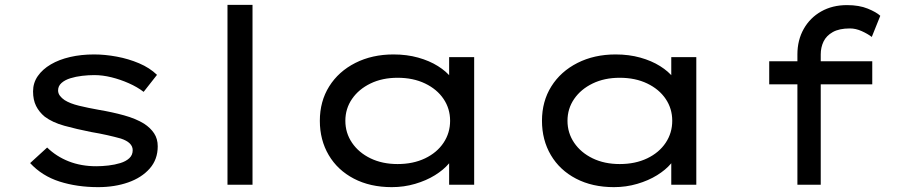

<svg xmlns="http://www.w3.org/2000/svg" viewBox="-20 -760 3723 790"><path d="M384 10Q297 10 225 -13Q153 -36 104 -89L174 -153Q212 -116 263 -96Q314 -76 376 -76Q400 -76 426 -79Q452 -82 475 -89Q498 -96 512 -109Q526 -122 526 -142Q526 -174 477 -190Q452 -197 421 -204Q390 -211 354 -217Q294 -229 245 -242.5Q196 -256 164 -280Q141 -299 128.5 -324Q116 -349 116 -384Q116 -419 135.5 -447Q155 -475 189 -495Q223 -515 268.5 -525.5Q314 -536 367 -536Q412 -536 460.5 -527Q509 -518 552.5 -499.5Q596 -481 626 -452L571 -382Q545 -402 510 -417.5Q475 -433 438.5 -442Q402 -451 368 -451Q344 -451 318 -448Q292 -445 269.5 -438Q247 -431 233 -418.5Q219 -406 219 -388Q219 -376 226.5 -366Q234 -356 246 -348Q268 -334 305 -325Q342 -316 387 -308Q441 -299 490 -285.5Q539 -272 573 -251Q599 -234 614 -211.5Q629 -189 629 -158Q629 -104 596 -66.5Q563 -29 507.5 -9.5Q452 10 384 10Z M916 0V-740H1019V0Z M1592 10Q1503 10 1436 -25Q1369 -60 1332.5 -122Q1296 -184 1296 -263Q1296 -343 1334.5 -404.5Q1373 -466 1442 -501Q1511 -536 1599 -536Q1654 -536 1700.5 -523Q1747 -510 1782 -488Q1817 -466 1836.5 -440.5Q1856 -415 1857 -389H1828V-525H1931V0H1828V-141L1849 -136Q1848 -112 1826.5 -86.5Q1805 -61 1769.5 -39Q1734 -17 1688 -3.5Q1642 10 1592 10ZM1616 -85Q1680 -85 1729 -108.5Q1778 -132 1805 -172.5Q1832 -213 1832 -263Q1832 -313 1805 -353Q1778 -393 1729 -416.5Q1680 -440 1616 -440Q1553 -440 1504.5 -416.5Q1456 -393 1428.5 -353Q1401 -313 1401 -263Q1401 -213 1428.5 -172.5Q1456 -132 1504.5 -108.5Q1553 -85 1616 -85Z M2506 10Q2417 10 2350 -25Q2283 -60 2246.5 -122Q2210 -184 2210 -263Q2210 -343 2248.5 -404.5Q2287 -466 2356 -501Q2425 -536 2513 -536Q2568 -536 2614.5 -523Q2661 -510 2696 -488Q2731 -466 2750.5 -440.5Q2770 -415 2771 -389H2742V-525H2845V0H2742V-141L2763 -136Q2762 -112 2740.5 -86.5Q2719 -61 2683.5 -39Q2648 -17 2602 -3.5Q2556 10 2506 10ZM2530 -85Q2594 -85 2643 -108.5Q2692 -132 2719 -172.5Q2746 -213 2746 -263Q2746 -313 2719 -353Q2692 -393 2643 -416.5Q2594 -440 2530 -440Q2467 -440 2418.5 -416.5Q2370 -393 2342.5 -353Q2315 -313 2315 -263Q2315 -213 2342.5 -172.5Q2370 -132 2418.5 -108.5Q2467 -85 2530 -85Z M3261 0V-536Q3261 -595 3287 -641Q3313 -687 3359 -713Q3405 -739 3465 -739Q3515 -739 3550.5 -724.5Q3586 -710 3602 -695L3567 -608Q3550 -621 3525.5 -632Q3501 -643 3477 -643Q3433 -643 3406.5 -628Q3380 -613 3368.5 -589Q3357 -565 3357 -536V0H3309Q3300 0 3288 0Q3276 0 3261 0ZM3145 -413V-508H3569V-413Z"/></svg>

Font: Lexend Tera
Style: Regular
Weight: 400
Designer: Bonnie Shaver-Troup, Thomas Jockin
Foundry: Lexend
Version: Version 1.007